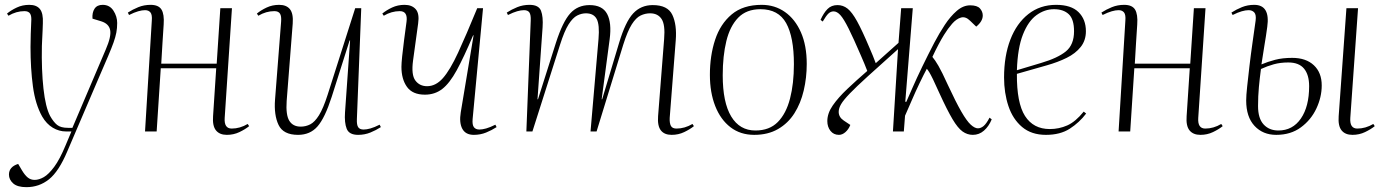

<svg xmlns="http://www.w3.org/2000/svg" viewBox="-20 -543 5716 793"><path d="M258 82Q223 165 182.5 197.5Q142 230 89 230Q52 230 34.5 214.5Q17 199 17 178Q17 146 55 134L71 161Q83 181 95 190.5Q107 200 123 200Q141 200 161 188.5Q181 177 204 146Q227 115 251 57L275 0H253Q224 0 198 -15.5Q172 -31 154 -62Q126 -112 116 -186Q106 -260 106 -349Q106 -371 107 -403Q108 -435 109 -453Q111 -476 104.5 -486.5Q98 -497 81 -497Q47 -497 15 -478L9 -487Q26 -501 49.5 -512Q73 -523 101 -523Q131 -523 145 -505.5Q159 -488 157 -447Q157 -440 156 -418Q155 -396 154 -376Q153 -356 153 -353Q151 -254 159.5 -177Q168 -100 187 -64Q201 -39 216 -27Q231 -15 261 -15H279L417 -339Q440 -392 435 -418.5Q430 -445 398 -455L362 -466Q360 -491 370.5 -507Q381 -523 404 -523Q433 -523 448.5 -499Q464 -475 464 -448Q464 -427 460.5 -408.5Q457 -390 449 -367.5Q441 -345 426.5 -311Q412 -277 389 -224Z M873 -261H644L627 0H579L607 -458Q609 -482 601.5 -491.5Q594 -501 579 -501Q567 -501 551 -496.5Q535 -492 513 -481L508 -491Q528 -504 551.5 -513.5Q575 -523 602 -523Q635 -523 647 -503.5Q659 -484 656 -442Q654 -409 651 -364.5Q648 -320 646 -280H875L890 -509H938L908 -56Q905 -12 937 -12Q971 -12 1003 -31L1009 -22Q993 -9 969 2.5Q945 14 917 14Q887 14 872 -4.5Q857 -23 860 -63Z M1041 -487Q1058 -501 1081.5 -512Q1105 -523 1133 -523Q1163 -523 1177.5 -505Q1192 -487 1189 -446L1164 -126Q1160 -68 1175 -44Q1190 -20 1222 -20Q1243 -20 1261.5 -29.5Q1280 -39 1297.5 -67Q1315 -95 1333 -151L1447 -509H1472L1454 -51Q1453 -27 1459.5 -17.5Q1466 -8 1482 -8Q1494 -8 1510 -12.5Q1526 -17 1548 -28L1553 -18Q1533 -5 1509.5 4.5Q1486 14 1459 14Q1422 14 1412 -11Q1402 -36 1405 -79L1426 -376H1424L1350 -143Q1322 -56 1291.5 -21Q1261 14 1211 14Q1150 14 1130.5 -27Q1111 -68 1116 -132L1141 -453Q1143 -476 1136.5 -486.5Q1130 -497 1113 -497Q1079 -497 1047 -478Z M1559 -487Q1576 -501 1599.5 -512Q1623 -523 1651 -523Q1681 -523 1697 -505Q1713 -487 1707 -446Q1702 -408 1696.5 -369.5Q1691 -331 1686 -293Q1678 -234 1695.5 -210.5Q1713 -187 1744 -187Q1780 -187 1809.5 -220.5Q1839 -254 1872 -325.5Q1905 -397 1951 -509H1975L1932 -51Q1930 -27 1937.5 -17.5Q1945 -8 1960 -8Q1972 -8 1988 -12.5Q2004 -17 2026 -28L2031 -18Q2011 -5 1987.5 4.5Q1964 14 1937 14Q1903 14 1889.5 -11Q1876 -36 1883 -79L1936 -397H1934Q1896 -307 1866.5 -253Q1837 -199 1806.5 -175.5Q1776 -152 1735 -152Q1684 -152 1661 -184Q1638 -216 1638 -267Q1638 -281 1641 -310.5Q1644 -340 1649 -378Q1654 -416 1659 -453Q1665 -497 1631 -497Q1597 -497 1565 -478Z M2452 -382Q2457 -441 2444.5 -464.5Q2432 -488 2400 -488Q2382 -488 2364 -479Q2346 -470 2328.5 -442.5Q2311 -415 2293 -358L2179 0H2154L2172 -458Q2173 -482 2166.5 -491.5Q2160 -501 2144 -501Q2132 -501 2116 -496.5Q2100 -492 2078 -481L2073 -491Q2093 -504 2116.5 -513.5Q2140 -523 2167 -523Q2205 -523 2214.5 -498.5Q2224 -474 2221 -430L2200 -133H2202L2276 -366Q2304 -453 2335 -487.5Q2366 -522 2415 -522Q2468 -522 2487.5 -485.5Q2507 -449 2498 -381L2465 -133H2467L2537 -366Q2563 -453 2595 -487.5Q2627 -522 2676 -522Q2738 -522 2757 -481.5Q2776 -441 2771 -377L2746 -56Q2745 -34 2751 -23Q2757 -12 2774 -12Q2808 -12 2840 -31L2846 -22Q2830 -9 2806 2.5Q2782 14 2754 14Q2724 14 2709.5 -4.5Q2695 -23 2698 -63L2723 -382Q2728 -441 2712.5 -464.5Q2697 -488 2665 -488Q2645 -488 2626 -479Q2607 -470 2589.5 -442.5Q2572 -415 2554 -358L2444 0H2419Z M3095 14Q3038 14 2997 -17.5Q2956 -49 2934 -105Q2912 -161 2912 -234Q2912 -313 2933.5 -378.5Q2955 -444 3002 -483.5Q3049 -523 3126 -523Q3180 -523 3222 -493.5Q3264 -464 3288 -409.5Q3312 -355 3312 -279Q3312 -222 3299.5 -169Q3287 -116 3261 -75Q3235 -34 3193.5 -10Q3152 14 3095 14ZM3100 -4Q3158 -4 3192.5 -39Q3227 -74 3243 -136Q3259 -198 3259 -278Q3259 -390 3227 -447.5Q3195 -505 3121 -505Q3063 -505 3029 -470Q2995 -435 2980 -373.5Q2965 -312 2965 -232Q2965 -120 3000 -62Q3035 -4 3100 -4Z M3719 -123 3723 -122Q3732 -142 3749 -181Q3766 -220 3789.5 -268.5Q3813 -317 3839 -367Q3859 -405 3882 -440Q3905 -475 3931.5 -498Q3958 -521 3987 -521Q4016 -521 4027.5 -508Q4039 -495 4039 -479Q4039 -455 4012 -433L3987 -457Q3968 -476 3949 -470.5Q3930 -465 3912.5 -445Q3895 -425 3879 -399Q3869 -383 3856 -358.5Q3843 -334 3831 -308Q3842 -295 3856 -271Q3870 -247 3895 -192Q3928 -121 3950.5 -82Q3973 -43 3989.5 -28Q4006 -13 4019 -13Q4031 -13 4042.5 -22.5Q4054 -32 4067 -57L4076 -50Q4064 -21 4044 -3.5Q4024 14 3998 14Q3975 14 3955.5 0Q3936 -14 3914 -51Q3892 -88 3860 -158Q3843 -196 3833.5 -215.5Q3824 -235 3818.5 -244Q3813 -253 3808 -259Q3795 -235 3778 -199.5Q3761 -164 3745.5 -128Q3730 -92 3718 -65L3713 0H3668L3689 -340Q3613 -272 3564.5 -228Q3516 -184 3490 -157Q3464 -130 3454 -113Q3444 -96 3444 -81Q3444 -59 3465 -45L3492 -27Q3485 -9 3472 2.5Q3459 14 3445 14Q3423 14 3410 -2.5Q3397 -19 3397 -43Q3397 -75 3419.5 -107.5Q3442 -140 3479.5 -175.5Q3517 -211 3562 -250Q3557 -264 3550.5 -279Q3544 -294 3536 -313Q3505 -385 3485 -425Q3465 -465 3451 -480.5Q3437 -496 3423 -496Q3411 -496 3401.5 -487Q3392 -478 3378 -454L3369 -461Q3382 -490 3398 -506Q3414 -522 3439 -522Q3462 -522 3480.5 -507.5Q3499 -493 3520 -455Q3541 -417 3571 -346Q3578 -330 3585 -313Q3592 -296 3597 -282L3691 -366L3702 -509H3750Z M4342 -523Q4404 -523 4434.5 -493Q4465 -463 4465 -414Q4465 -376 4443.5 -349Q4422 -322 4385.5 -304Q4349 -286 4303 -273L4180 -238Q4179 -118 4213.5 -64Q4248 -10 4316 -10Q4354 -10 4388 -25Q4422 -40 4456 -82L4466 -74Q4438 -37 4398.5 -11.5Q4359 14 4300 14Q4240 14 4201.5 -18.5Q4163 -51 4145 -105Q4127 -159 4127 -223Q4127 -312 4153 -379.5Q4179 -447 4227.5 -485Q4276 -523 4342 -523ZM4416 -414Q4416 -464 4394 -484.5Q4372 -505 4333 -505Q4295 -505 4261 -480.5Q4227 -456 4205 -400.5Q4183 -345 4180 -253L4280 -283Q4348 -303 4382 -330.5Q4416 -358 4416 -414Z M4894 -261H4665L4648 0H4600L4628 -458Q4630 -482 4622.5 -491.5Q4615 -501 4600 -501Q4588 -501 4572 -496.5Q4556 -492 4534 -481L4529 -491Q4549 -504 4572.5 -513.5Q4596 -523 4623 -523Q4656 -523 4668 -503.5Q4680 -484 4677 -442Q4675 -409 4672 -364.5Q4669 -320 4667 -280H4896L4911 -509H4959L4929 -56Q4926 -12 4958 -12Q4992 -12 5024 -31L5030 -22Q5014 -9 4990 2.5Q4966 14 4938 14Q4908 14 4893 -4.5Q4878 -23 4881 -63Z M5251 14Q5196 14 5161.5 -23Q5127 -60 5127 -128Q5127 -148 5131 -185.5Q5135 -223 5140.5 -270Q5146 -317 5153 -366Q5160 -415 5166 -458Q5169 -482 5160.5 -491.5Q5152 -501 5137 -501Q5125 -501 5109 -496.5Q5093 -492 5071 -481L5066 -491Q5086 -504 5109.5 -513.5Q5133 -523 5160 -523Q5227 -523 5214 -432Q5209 -394 5202.5 -356.5Q5196 -319 5190 -277Q5216 -288 5246.5 -296Q5277 -304 5317 -304Q5374 -304 5406.5 -273.5Q5439 -243 5439 -190Q5439 -142 5417 -95Q5395 -48 5353 -17Q5311 14 5251 14ZM5566 14Q5536 14 5521 -4.5Q5506 -23 5509 -63L5541 -509H5589L5557 -56Q5554 -12 5586 -12Q5620 -12 5652 -31L5658 -22Q5642 -9 5618 2.5Q5594 14 5566 14ZM5260 -4Q5319 -4 5353 -53.5Q5387 -103 5387 -187Q5387 -234 5366 -259.5Q5345 -285 5301 -285Q5268 -285 5241 -277.5Q5214 -270 5188 -258Q5183 -221 5179.5 -183.5Q5176 -146 5176 -105Q5176 -54 5199 -29Q5222 -4 5260 -4Z"/></svg>

Font: Display Extralight
Style: Italic
Weight: 200
Italic angle: -2°
Designer: Latin by Veronika Burian and Jose Scaglione. Greek by Irene Vlachou. Cyrillic by Vera Evstafieva
Foundry: TypeTogether
Version: Version 3.002